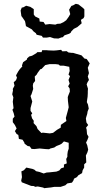

<svg xmlns="http://www.w3.org/2000/svg" viewBox="-20 -772 551 1006"><path d="M211 214 207 211 178 205 163 207 159 203 143 202 94 183 91 174 95 156 92 126 105 120 118 106 150 113 160 117 169 125 187 129 209 137 224 132 239 131 267 128 276 127 291 121 300 110 315 105V90L330 84L327 61L333 49V37L335 22L340 7V-24L315 -31L303 -19L294 -14L276 -7L264 1L244 6L237 10L218 9L188 6L160 9L145 8L136 -5L125 -7L109 -19L107 -26L98 -40L79 -44L76 -65L67 -70L58 -85L67 -99L58 -117L47 -132V-150L56 -161L52 -178L45 -197L51 -205L47 -239L50 -262L44 -278L48 -298L47 -306L56 -323L52 -341L64 -352L69 -365L64 -377L75 -397L84 -410L97 -424L95 -429L101 -446L121 -460L122 -466L133 -476L148 -480L170 -493L176 -499H198L201 -509H224L234 -508L261 -507L276 -508L300 -511L307 -503L329 -504L339 -497L356 -495H363L383 -489L407 -482L423 -465L434 -463L450 -440L440 -417L446 -389L440 -371L446 -353L439 -342L434 -330L441 -307L440 -295V-284L439 -265L437 -252L435 -237L441 -224L445 -203L439 -188L437 -175L432 -159L430 -151L433 -130L442 -117L431 -103L434 -93L436 -69L444 -55L438 -39L431 -25L437 -11L442 12L438 26L430 43L431 57L432 79L421 89V106L413 120L410 135L391 146L383 156L368 164L365 173L357 185L333 189L322 199L298 207H265L248 210ZM241 -73 258 -76 279 -92 298 -103 299 -118 328 -138 325 -154 334 -187 340 -210 336 -243 335 -263 338 -272 346 -292 345 -308 337 -320 345 -334 339 -353 347 -373 339 -381 345 -400 343 -422 313 -428H294L287 -434L271 -436H240L217 -431L198 -411L191 -409L177 -390L172 -381L162 -371L164 -348L154 -335L152 -323L154 -306L145 -278L140 -269L149 -240L140 -206V-191L149 -178L143 -170L148 -152L157 -139L156 -127L171 -111L177 -96L197 -75L204 -77ZM286 -570 263 -571 242 -578 225 -575H205L199 -584L172 -590L168 -598L155 -608L147 -618L129 -628L116 -635L113 -652L111 -661L98 -680L92 -688L88 -717L94 -732L103 -734L117 -742L139 -736L157 -724V-712V-696L164 -686L186 -675L188 -659L208 -657L217 -643L240 -646L270 -643L280 -647L296 -648L313 -656L327 -666L340 -684L348 -698L345 -710L342 -721L354 -741L363 -744L377 -752L391 -749L414 -731L422 -723V-712V-700V-686L418 -677L404 -668L408 -650L399 -642L385 -630L367 -621L354 -608L350 -600L342 -595L318 -587L309 -577L302 -576Z"/></svg>

Font: Winky Rough
Style: Regular
Weight: 400
Designer: Simon Atzbach
Foundry: typofactur
Version: Version 1.206